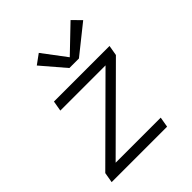

<svg xmlns="http://www.w3.org/2000/svg" viewBox="-211 -893 1021 1021"><g transform="rotate(-45 300.0 -382.0)"><path d="M35 0 45 -58 451 -462H111L121 -520H539L529 -462L123 -58H462L452 0ZM305 -588 192 -720 247 -760 347 -627 490 -764 537 -716 377 -588Z"/></g></svg>

Font: Iosevka SS04 Light Extended
Style: Italic
Weight: 300
Width: 7
Italic angle: -9°
Monospace: yes
Designer: Belleve Invis
Foundry: Belleve Invis
Version: Version 19.0.0; ttfautohint (v1.8.4)